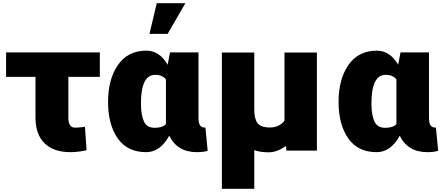

<svg xmlns="http://www.w3.org/2000/svg" viewBox="-20 -892 2731 1186"><path d="M17.6 -417V-568.4H596.7V-417H402.3V-164.1Q402.3 -103.5 443.4 -103.5Q462.9 -103.5 504.9 -108.4L514.6 36.1Q460.9 47.9 415 47.9Q311.5 47.9 255.4 -6.8Q199.2 -61.5 199.2 -165V-417Z M884.8 -579.1Q964.8 -579.1 1015.6 -492.2L1030.3 -568.4H1206.1V-166Q1206.1 -129.9 1216.3 -116.7Q1226.6 -103.5 1249 -103.5Q1251 -103.5 1249 -102.5L1262.7 39.1Q1239.3 47.9 1196.3 47.9Q1075.2 47.9 1025.4 -53.7Q969.7 47.9 882.8 47.9Q766.6 47.9 707 -37.6Q647.5 -123 647.5 -262.7Q647.5 -402.3 708.5 -490.7Q769.5 -579.1 884.8 -579.1ZM850.6 -252.9Q850.6 -182.6 868.7 -142.6Q886.7 -102.5 935.1 -102.5Q983.4 -102.5 1004.9 -125V-401.4Q983.4 -429.7 938.5 -429.7Q850.6 -429.7 850.6 -252.9ZM903.3 -682.6 948.2 -872.1H1125L1015.6 -682.6Z M1350.6 274.4V-567.4H1550.8V-213.9Q1550.8 -158.2 1570.8 -131.3Q1590.8 -104.5 1647.9 -104.5Q1705.1 -104.5 1737.3 -146.5V-567.4H1937.5V38.1H1749L1746.1 9.8Q1691.4 48.8 1639.2 48.8Q1586.9 48.8 1550.8 35.2V274.4Z M2308.6 -579.1Q2388.7 -579.1 2439.5 -492.2L2454.1 -568.4H2629.9V-166Q2629.9 -129.9 2640.1 -116.7Q2650.4 -103.5 2672.9 -103.5Q2674.8 -103.5 2672.9 -102.5L2686.5 39.1Q2663.1 47.9 2620.1 47.9Q2499 47.9 2449.2 -53.7Q2393.6 47.9 2306.6 47.9Q2190.4 47.9 2130.9 -37.6Q2071.3 -123 2071.3 -262.7Q2071.3 -402.3 2132.3 -490.7Q2193.4 -579.1 2308.6 -579.1ZM2274.4 -252.9Q2274.4 -182.6 2292.5 -142.6Q2310.5 -102.5 2358.9 -102.5Q2407.2 -102.5 2428.7 -125V-401.4Q2407.2 -429.7 2362.3 -429.7Q2274.4 -429.7 2274.4 -252.9Z"/></svg>

Font: GenEi M Gothic v2 Black
Style: Regular
Weight: 900
Version: Version 2.0